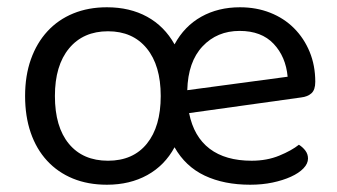

<svg xmlns="http://www.w3.org/2000/svg" viewBox="-20 -495 927 528"><path d="M274 -475Q337 -475 384.5 -449Q432 -423 460 -373Q487 -423 533.5 -449Q580 -475 640 -475Q685 -475 723 -460Q761 -445 788.5 -417.5Q816 -390 831.5 -352.5Q847 -315 847 -270Q847 -248 836.5 -238.5Q826 -229 808 -227L500 -184Q513 -119 556.5 -86Q600 -53 672 -53Q714 -53 748 -67Q782 -81 802 -97Q813 -90 820 -80.5Q827 -71 827 -59Q827 -45 814.5 -32Q802 -19 780 -9Q758 1 729.5 7Q701 13 668 13Q596 13 543 -12Q490 -37 460 -90Q433 -40 385 -13.5Q337 13 274 13Q222 13 180.5 -4Q139 -21 109.5 -53Q80 -85 64.5 -130Q49 -175 49 -231Q49 -287 65 -332Q81 -377 110.5 -409Q140 -441 181.5 -458Q223 -475 274 -475ZM277 -409Q209 -409 170 -362Q131 -315 131 -231Q131 -146 169.5 -99.5Q208 -53 277 -53Q346 -53 384 -100Q422 -147 422 -231Q422 -315 383.5 -362Q345 -409 277 -409ZM639 -410Q577 -410 537 -367.5Q497 -325 495 -247L771 -284Q766 -339 732.5 -374.5Q699 -410 639 -410Z"/></svg>

Font: Baloo Da 2
Style: Regular
Weight: 400
Designer: Noopur Datye, Sulekha Rajkumar and Ek Type
Foundry: Ek Type
Version: Version 1.640;hotconv 1.0.111;makeotfexe 2.5.65597; ttfautoh